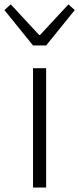

<svg xmlns="http://www.w3.org/2000/svg" viewBox="-48 -838 354 858"><path d="M99.6 0V-533.2H158.2V0ZM99.6 -634.8 -28.3 -793 0 -818.4 127 -681.6H130.9L257.8 -818.4L286.1 -793L158.2 -634.8Z"/></svg>

Font: Taipei Sans TC Beta Light
Style: Regular
Weight: 300
Designer: JT Foundry
Foundry: JT Foundry
Version: Version 1.000